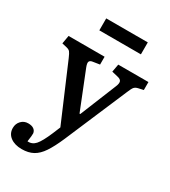

<svg xmlns="http://www.w3.org/2000/svg" viewBox="-224 -827 1037 1168"><g transform="rotate(30 294.0 -243.0)"><path d="M121 230Q71 230 40.5 207Q10 184 10 145Q10 115 29.5 94.5Q49 74 78 74Q104 74 118 84.5Q132 95 134 112Q135 125 128 171Q161 174 184 148Q207 122 237 51L259 -2L92 -393Q80 -421 72.5 -430Q65 -439 48 -443L14 -451L24 -509H277V-454L232 -447Q213 -445 207.5 -434.5Q202 -424 213 -396L318 -133H323L427 -389Q437 -413 432.5 -426Q428 -439 405 -444L363 -454L373 -509H585V-453L549 -445Q532 -441 523.5 -431.5Q515 -422 502 -390L316 46Q287 113 260 153.5Q233 194 200 212Q167 230 121 230ZM169 -632V-716H461V-632Z"/></g></svg>

Font: Literata Medium
Style: Regular
Weight: 500
Designer: Latin by Veronika Burian and Jose Scaglione. Greek by Irene Vlachou. Cyrillic by Vera Evstafieva.
Foundry: TypeTogether
Version: Version 3.103; ttfautohint (v1.8.4.7-5d5b);gftools[0.9.29]